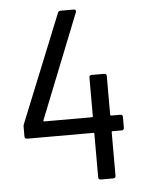

<svg xmlns="http://www.w3.org/2000/svg" viewBox="-51 -741 586 783"><g transform="rotate(-5 241.5 -350.0)"><path d="M442 -246V-202Q442 -192 432 -192H395Q391 -192 391 -188V-10Q391 0 381 0H330Q320 0 320 -10V-188Q320 -192 316 -192H45Q35 -192 35 -202V-240Q35 -247 37 -252L215 -692Q218 -700 226 -700H281Q286 -700 288 -696.5Q290 -693 288 -688L118 -261Q117 -259 118 -257.5Q119 -256 121 -256H316Q320 -256 320 -260V-418Q320 -428 330 -428H381Q391 -428 391 -418V-260Q391 -256 395 -256H432Q442 -256 442 -246Z"/></g></svg>

Font: Barlow Semi Condensed
Style: Regular
Weight: 400
Width: 4
Designer: Jeremy Tribby
Foundry: Tribby Type
Version: Version 1.408;December 10, 2018;FontCreator 11.5.0.2430 64-b